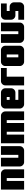

<svg xmlns="http://www.w3.org/2000/svg" viewBox="1782 -2322 540 4145"><g transform="rotate(-90 2052.5 -250.0)"><path d="M469 -406V0H281V-375H219V0H31V-500H375Q413 -500 441 -472Q469 -444 469 -406Z M969 -94Q969 -56 941 -28Q913 0 875 0H625Q587 0 559 -28Q531 -56 531 -94V-500H719V-125H781V-500H969Z M1719 0H1531V-375H1469V0H1281V-375H1219V0H1031V-500H1625Q1663 -500 1691 -472Q1719 -444 1719 -406Z M2031 -312V-375H1969V-312ZM2219 -281Q2219 -243 2191 -215.5Q2163 -188 2125 -188H1969V-125H2188V0H1875Q1837 0 1809 -28Q1781 -56 1781 -94V-406Q1781 -444 1809 -472Q1837 -500 1875 -500H2125Q2163 -500 2191 -472Q2219 -444 2219 -406Z M2656 -375H2469V0H2281V-406Q2281 -444 2309 -472Q2337 -500 2375 -500H2656Z M2949 -125V-375H2887V-125ZM3137 -406V-94Q3137 -56 3109 -28Q3081 0 3043 0H2793Q2755 0 2727 -28Q2699 -56 2699 -94V-406Q2699 -444 2727 -472Q2755 -500 2793 -500H3043Q3081 -500 3109 -472Q3137 -444 3137 -406Z M3637 -94Q3637 -56 3609 -28Q3581 0 3543 0H3293Q3255 0 3227 -28Q3199 -56 3199 -94V-500H3387V-125H3449V-500H3637Z M4074 -94Q4074 -56 4046 -28Q4018 0 3980 0H3699V-125H3887V-188H3793Q3755 -188 3727 -215.5Q3699 -243 3699 -281V-406Q3699 -444 3727 -472Q3755 -500 3793 -500H4049V-375H3887V-312H3980Q4018 -312 4046 -284.5Q4074 -257 4074 -219Z"/></g></svg>

Font: CostaRica
Style: Normal
Weight: 900
Version: Version 1.3